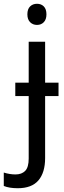

<svg xmlns="http://www.w3.org/2000/svg" viewBox="-72 -757 339 1017"><path d="M124 -737Q146 -737 160 -723Q174 -709 174 -681Q174 -654 160 -639.5Q146 -625 124 -625Q102 -625 87.5 -639.5Q73 -654 73 -681Q73 -709 87.5 -723Q102 -737 124 -737ZM-52 228V157Q-20 167 10 167Q43 167 61.5 148Q80 129 80 83V-248H9V-319H80V-536H167V-319H238V-248H167V80Q167 157 131.5 198.5Q96 240 22 240Q-23 240 -52 228Z"/></svg>

Font: Noto Sans Display
Style: Regular
Weight: 400
Designer: Monotype Design team
Foundry: Monotype Imaging Inc.
Version: Version 1.000